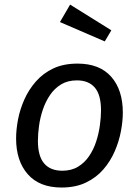

<svg xmlns="http://www.w3.org/2000/svg" viewBox="-20 -822 618 854"><path d="M253.9 12.1Q155.8 12.1 103.7 -46.9Q51.6 -106 51.6 -206Q51.6 -245.1 60.1 -290.2Q68.7 -335.2 88.2 -379.2Q107.7 -423.2 139.7 -459.7Q171.8 -496.2 217.3 -517.7Q262.9 -539.1 325 -539.1Q423.1 -539.1 474.7 -480.6Q526.3 -422.1 526.3 -321Q526.3 -282.9 517.8 -237.9Q509.3 -192.9 490.2 -148.9Q471.2 -104.9 439.7 -68.4Q408.1 -31.9 362.1 -9.9Q316 12.1 253.9 12.1ZM257.1 -62.6Q297.9 -62.6 327.3 -80.6Q356.7 -98.5 376.6 -128Q396.5 -157.4 407.9 -192.9Q419.4 -228.3 424.3 -264.7Q429.3 -301.1 429.3 -331Q429.3 -399.8 402 -432.1Q374.6 -464.5 321.9 -464.5Q281 -464.5 251.6 -446.5Q222.2 -428.5 202.3 -399.1Q182.4 -369.6 170.5 -334.2Q158.6 -298.8 153.6 -262.4Q148.6 -226 148.6 -196Q148.6 -127.3 176.5 -94.9Q204.3 -62.6 257.1 -62.6ZM246.6 -723.9 291.9 -801.5 475.2 -687.2 446 -637.8Z"/></svg>

Font: Fira Sans Variable
Style: Italic
Weight: 397
Italic angle: -8°
Designer: Carrois Corporate & Edenspiekermann AG
Foundry: Carrois Corporate GbR & Edenspiekermann AG
Version: Version 4.202